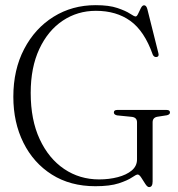

<svg xmlns="http://www.w3.org/2000/svg" viewBox="-20 -730 708 763"><path d="M586.5 -9Q586.5 13.5 572.5 13.5Q565.5 13.5 557.5 1Q549.5 -11.5 541.5 -24Q533.5 -36.5 527 -36.5Q521.5 -36.5 504.2 -24.8Q487 -13 452 -1.5Q417 10 359 10Q259.5 10 186.2 -36.2Q113 -82.5 73 -163Q33 -243.5 33 -345.5Q33 -453 76 -535.2Q119 -617.5 193 -663.5Q267 -709.5 360 -709.5Q413.5 -709.5 446.5 -698.2Q479.5 -687 496.5 -675.8Q513.5 -664.5 519 -664.5Q524 -664.5 529 -675.5Q534 -686.5 539.8 -697.8Q545.5 -709 552.5 -709Q561.5 -709 565.5 -694L609.5 -518.5Q613 -505 602.5 -503.5Q592 -502 587 -513Q554 -606.5 498.2 -646.8Q442.5 -687 361 -687Q288 -687 229.2 -647.8Q170.5 -608.5 136.2 -535.2Q102 -462 102 -360.5Q102 -253.5 137.8 -176.8Q173.5 -100 235 -58.5Q296.5 -17 374 -17Q413.5 -17 448 -26Q482.5 -35 503.5 -52.5Q524.5 -70 524.5 -96.5V-244Q524.5 -262.5 505 -265.5L445 -271.5Q432.5 -274.5 432.5 -283Q432.5 -293 445.5 -293H642.5Q655.5 -293 655.5 -283Q655.5 -275 643.5 -272L605 -266Q586.5 -262.5 586.5 -244Z"/></svg>

Font: Fraunces 144pt S050 Light
Style: Regular
Weight: 300
Version: Version 1.000; ttfautohint (v1.8.3)